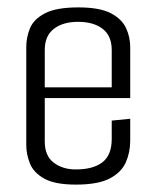

<svg xmlns="http://www.w3.org/2000/svg" viewBox="-20 -495 423 519"><path d="M185 4Q129 4 100 -12Q71 -28 61 -53Q51 -78 51 -103V-368Q51 -394 61 -418.5Q71 -443 101.5 -459Q132 -475 192 -475Q249 -475 279 -459.5Q309 -444 320.5 -419.5Q332 -395 332 -368V-254L282 -252V-360Q282 -398 257.5 -417Q233 -436 191 -436Q150 -436 125.5 -417Q101 -398 101 -360V-112Q101 -74 125 -55.5Q149 -37 185 -37Q232 -37 257 -56.5Q282 -76 282 -119V-169L332 -174V-115Q332 -83 320 -56Q308 -29 276.5 -12.5Q245 4 185 4ZM59 -230V-259H332V-230Z"/></svg>

Font: Smooch Sans Thin
Style: Regular
Weight: 400
Version: Version 1.010